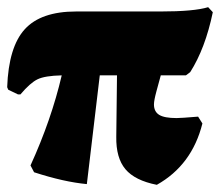

<svg xmlns="http://www.w3.org/2000/svg" viewBox="-22 -504 615 535"><path d="M407 -213Q407 -193 421.5 -184Q436 -175 470 -175Q482 -175 530 -179L542 -160Q513 -44 415 11Q354 -1 327.5 -32.5Q301 -64 302 -123L304 -294H256L220 9Q156 3 73 -24L63 -43Q121 -170 150 -294Q103 -293 82.5 -283Q62 -273 35 -241H28L1 -254L-2 -261Q2 -373 47 -422.5Q92 -472 190 -472H425Q519 -472 558 -484L571 -470Q550 -369 508 -303L496 -294H426L414 -250Q407 -224 407 -213Z"/></svg>

Font: Alegreya SC Black
Style: Regular
Weight: 900
Designer: Juan Pablo del Peral
Foundry: Huerta Tipografica
Version: Version 2.007; ttfautohint (v1.6)